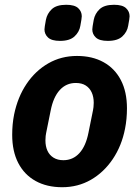

<svg xmlns="http://www.w3.org/2000/svg" viewBox="-20 -771 582 803"><path d="M240 12Q176 12 129 -14Q82 -40 56.5 -89Q31 -138 31 -207Q31 -230 33 -251Q35 -272 39 -292Q54 -365 91 -420Q128 -475 182 -506Q236 -537 302 -537Q366 -537 413 -511Q460 -485 485.5 -436Q511 -387 511 -318Q511 -296 509 -274.5Q507 -253 503 -233Q489 -161 451.5 -105.5Q414 -50 360 -19Q306 12 240 12ZM245 -101Q285 -101 312 -130.5Q339 -160 350 -216L369 -310Q370 -315 371 -323Q372 -331 372 -341Q372 -366 363.5 -384.5Q355 -403 338.5 -413.5Q322 -424 297 -424Q257 -424 230 -394.5Q203 -365 192 -309L173 -215Q172 -211 171 -202.5Q170 -194 170 -184Q170 -159 178.5 -140.5Q187 -122 204 -111.5Q221 -101 245 -101ZM231 -600Q196 -600 181 -614Q166 -628 166 -648Q166 -653 167.5 -662Q169 -671 172 -688Q177 -714 196.5 -732.5Q216 -751 257 -751Q292 -751 307 -737Q322 -723 322 -703Q322 -698 320.5 -689Q319 -680 316 -663Q312 -638 292 -619Q272 -600 231 -600ZM431 -600Q396 -600 381 -614Q366 -628 366 -648Q366 -653 367.5 -662Q369 -671 372 -688Q377 -714 396.5 -732.5Q416 -751 457 -751Q492 -751 507 -737Q522 -723 522 -703Q522 -698 520.5 -689Q519 -680 516 -663Q512 -638 492 -619Q472 -600 431 -600Z"/></svg>

Font: IBM Plex Sans Var
Style: Italic
Weight: 400
Italic angle: -11.31°
Designer: Mike Abbink, Paul van der Laan, Pieter van Rosmalen
Foundry: Bold Monday
Version: Version 1.001